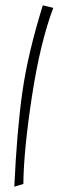

<svg xmlns="http://www.w3.org/2000/svg" viewBox="-20 -662 218 714"><path d="M33.2 32.2Q43 -178.7 63.5 -321.8Q84 -464.8 139.2 -642.1L178.2 -632.8Q129.4 -503.9 98.6 -302.5Q67.9 -101.1 66.9 22Z"/></svg>

Font: Marck Script
Style: Regular
Weight: 400
Designer: Denis Masharov, Marck Fogel
Foundry: Denis Masharov
Version: Version 1.002